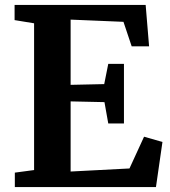

<svg xmlns="http://www.w3.org/2000/svg" viewBox="-20 -763 692 783"><path d="M119 -69.5V-668L39.5 -681V-743H574L588 -574H517L483.5 -674L268 -683V-417L405 -420L421.5 -502.5H485.5V-259.5H421.5L406 -346.5L268 -349.5V-63.5L508 -76L567.5 -205.5L642.5 -184L616 0H40.5V-59Z"/></svg>

Font: Merriweather 20pt
Style: Bold
Weight: 700
Version: Version 2.100